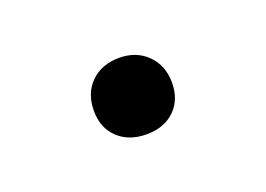

<svg xmlns="http://www.w3.org/2000/svg" viewBox="-34 -388 299 216"><g transform="rotate(-20 115.0 -280.0)"><path d="M68.5 -279Q68.5 -300 81.5 -312.8Q94.5 -325.5 115.5 -325.5Q136 -325.5 149 -312.5Q162 -299.5 162 -279Q162 -258.5 149.2 -246.2Q136.5 -234 115.5 -234Q94.5 -234 81.5 -246.2Q68.5 -258.5 68.5 -279Z"/></g></svg>

Font: Encode Sans Semi Expanded Light
Style: Regular
Weight: 300
Width: 6
Designer: Multiple Designers
Foundry: Impallari Type
Version: Version 2.000